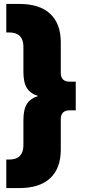

<svg xmlns="http://www.w3.org/2000/svg" viewBox="-20 -762 454 976"><path d="M12 194V49H27Q63 49 81 30.5Q99 12 99 -23V-151Q99 -206 117 -234Q135 -262 174 -274Q135 -286 117 -314Q99 -342 99 -397V-525Q99 -560 81 -578.5Q63 -597 27 -597H12V-742H78Q182 -742 235.5 -691.5Q289 -641 289 -547V-392Q289 -369 300.5 -358Q312 -347 332 -347H365V-201H332Q312 -201 300.5 -190Q289 -179 289 -156V-1Q289 93 235.5 143.5Q182 194 78 194Z"/></svg>

Font: Chess Sans ExtraBold
Style: Regular
Weight: 800
Designer: Wolf Bōese
Foundry: Wolf Bōese
Version: Version 7.223